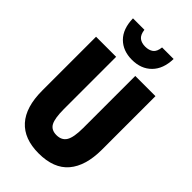

<svg xmlns="http://www.w3.org/2000/svg" viewBox="-283 -1032 1129 1129"><g transform="rotate(45 281.5 -467.0)"><path d="M281 10Q160 10 97.5 -59.5Q35 -129 35 -266V-714H202V-280Q202 -203 219 -171.5Q236 -140 279 -140Q323 -140 342 -172Q361 -204 361 -281V-714H529V-269Q529 -134 468 -62Q407 10 281 10ZM280 -767Q205 -767 159.5 -812.5Q114 -858 112 -944H207Q212 -906 231 -891.5Q250 -877 280 -877Q311 -877 330.5 -891.5Q350 -906 354 -944H450Q448 -860 402 -813.5Q356 -767 280 -767Z"/></g></svg>

Font: Noto Sans Mono SemiCondensed Black
Style: Regular
Weight: 900
Width: 4
Designer: Monotype Design Team
Foundry: Monotype Imaging Inc.
Version: Version 2.014; ttfautohint (v1.8.4.7-5d5b)